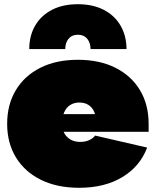

<svg xmlns="http://www.w3.org/2000/svg" viewBox="-20 -878 740 912"><path d="M581 -645H410Q410 -675 394.2 -694Q378.5 -713 350 -713Q321.5 -713 305.8 -694Q290 -675 290 -645H119Q119 -708 146.8 -756Q174.5 -804 226.2 -831Q278 -858 350 -858Q421.5 -858 473 -831.2Q524.5 -804.5 552.5 -756.5Q580.5 -708.5 581 -645ZM356 14Q251 14 174.2 -24Q97.5 -62 55.8 -130.2Q14 -198.5 14 -290Q14 -381 55 -449.5Q96 -518 171.5 -556Q247 -594 350 -594Q453 -594 528.5 -556Q604 -518 645 -449.5Q686 -381 686 -290Q686 -280.5 686 -271.2Q686 -262 686 -252H436Q437 -262.5 437 -273.5Q437 -284.5 437 -295Q437 -326 427.2 -347.5Q417.5 -369 399.5 -380Q381.5 -391 357 -391Q332 -391 313.5 -379.2Q295 -367.5 285 -345Q275 -322.5 275 -290Q275 -264.5 285.5 -245.2Q296 -226 315.2 -215Q334.5 -204 361 -204Q385 -204 403.2 -212.2Q421.5 -220.5 432 -234L679 -177Q645.5 -88 561.5 -37Q477.5 14 356 14ZM176 -252V-336H482L476 -252Z"/></svg>

Font: Hepta Slab ExtraLight Black
Style: Regular
Weight: 900
Version: Version 1.102